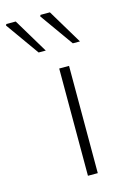

<svg xmlns="http://www.w3.org/2000/svg" viewBox="-195 -777 537 830"><g transform="rotate(-15 73.5 -362.5)"><path d="M92 0V-480H136V0ZM24 -570 -82 -719 -79 -725H-37L56 -570ZM177 -570 71 -719 74 -725H116L209 -570Z"/></g></svg>

Font: Source Sans 3 Light
Style: Regular
Weight: 300
Designer: Paul D. Hunt
Foundry: Adobe
Version: Version 3.052;hotconv 1.1.0;makeotfexe 2.6.0